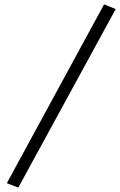

<svg xmlns="http://www.w3.org/2000/svg" viewBox="-20 -719 545 871"><path d="M11 112 452 -699 505 -678 63 132Z"/></svg>

Font: Caladea
Style: Italic
Weight: 400
Italic angle: -9°
Designer: Carolina Giovagnoli and Andres Torresi
Foundry: Carolina Giovagnoli & Andres Torresi
Version: Version 1.001